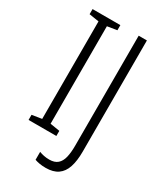

<svg xmlns="http://www.w3.org/2000/svg" viewBox="-220 -801 918 1071"><g transform="rotate(30 239.0 -265.0)"><path d="M225 0H46V-33L109 -43V-671L46 -681V-714H225V-681L163 -671V-43L225 -33ZM262 184Q240 184 222.5 181Q205 178 191 173V122Q204 127 220.5 130.5Q237 134 256 134Q290 134 309 117.5Q328 101 335.5 70Q343 39 343 -6V-714H396V2Q396 62 382.5 102.5Q369 143 339.5 163.5Q310 184 262 184Z"/></g></svg>

Font: Noto Sans Bengali Condensed Light
Style: Regular
Weight: 300
Width: 3
Designer: Jelle Bosma - Monotype Design Team
Foundry: Monotype Imaging Inc.
Version: Version 2.003